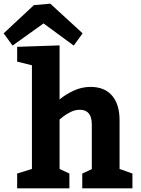

<svg xmlns="http://www.w3.org/2000/svg" viewBox="-73 -1021 763 1041"><path d="M418 -549.8Q494.1 -549.8 534.7 -502.4Q575.2 -455.1 575.2 -370.1V-105L645 -80.1V0H373V-80.1L424.8 -104V-346.2Q424.8 -426.3 358.9 -425.8Q334 -425.8 310.1 -413.8Q286.1 -401.9 270 -389.4Q253.9 -377 250 -373V-105L303.2 -80.1V0H20V-80.1L100.1 -105V-667L20 -687V-767.1L250 -774.9V-481.9Q280.8 -507.8 325 -528.8Q369.1 -549.8 418 -549.8ZM110.8 -993.2 199.7 -1001 375 -840.3 326.7 -773.9 163.1 -894 -4.9 -773.9 -53.2 -840.3Z"/></svg>

Font: Kadwa
Style: Bold
Weight: 700
Designer: Sol Matas
Foundry: Sol Matas
Version: Version 1.001;PS 001.000;hotconv 1.0.70;makeotf.lib2.5.58329